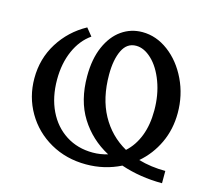

<svg xmlns="http://www.w3.org/2000/svg" viewBox="-98 -782 999 906"><g transform="rotate(15 401.5 -329.0)"><path d="M764 0Q657 0 562 -32Q484 7 394 7Q297 7 219.5 -37Q142 -81 98 -156.5Q54 -232 54 -323Q54 -419 102.5 -496.5Q151 -574 233 -619L263 -582Q214 -548 186.5 -486Q159 -424 159 -345Q159 -259 190.5 -193.5Q222 -128 279 -91.5Q336 -55 410 -55Q448 -55 483 -66Q395 -113 343.5 -195.5Q292 -278 292 -397Q292 -481 318.5 -541.5Q345 -602 390 -633.5Q435 -665 491 -665Q559 -665 618.5 -620.5Q678 -576 714 -501Q750 -426 750 -339Q750 -259 718.5 -192Q687 -125 632 -78Q694 -60 764 -60ZM559 -108Q598 -143 619 -197Q640 -251 640 -322Q640 -398 616.5 -461Q593 -524 555.5 -559.5Q518 -595 479 -595Q434 -595 412 -549.5Q390 -504 390 -431Q390 -316 434.5 -234.5Q479 -153 559 -108Z"/></g></svg>

Font: Ysabeau Infant Semibold
Style: Regular
Weight: 600
Designer: Christian Thalmann (Catharsis Fonts)
Version: Version 0.003